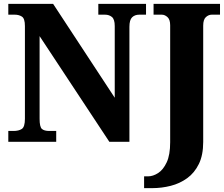

<svg xmlns="http://www.w3.org/2000/svg" viewBox="-20 -734 1159 994"><path d="M726 240V179H746Q772 179 798.5 162Q825 145 843 106.5Q861 68 861 2V-603Q861 -633 847 -645.5Q833 -658 818 -658H775V-714H1119V-658H1076Q1060 -658 1046 -645.5Q1032 -633 1032 -601V1Q1032 69 1009.5 115Q987 161 949 188.5Q911 216 864 228Q817 240 768 240ZM23 0V-56H50Q77 -56 93 -66.5Q109 -77 109 -119V-599Q109 -638 93.5 -648Q78 -658 57 -658H23V-714H255L574 -228V-599Q574 -634 559.5 -646Q545 -658 524 -658H489V-714H736V-658H701Q678 -658 664 -644.5Q650 -631 650 -595V0H546L185 -547V-119Q185 -77 197 -66.5Q209 -56 235 -56H271V0Z"/></svg>

Font: Noto Serif SemiCondensed ExtraBold
Style: Regular
Weight: 800
Width: 4
Designer: Monotype Design Team
Foundry: Monotype Imaging Inc.
Version: Version 2.015